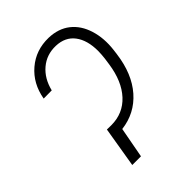

<svg xmlns="http://www.w3.org/2000/svg" viewBox="-208 -824 928 928"><g transform="rotate(-45 255.5 -360.5)"><path d="M208 -207.5Q288.6 -207.5 341.3 -264.6Q394 -321.8 408.7 -422.9L413.6 -457.5Q416.5 -481.4 417 -505.9Q417 -580.1 384.3 -623.3Q351.6 -666.5 289.6 -668.5Q228 -670.4 183.6 -632.8Q139.2 -595.2 123.5 -530.3L67.9 -529.8Q83 -617.2 144.8 -669.9Q206.5 -722.7 292.5 -720.7Q357.4 -718.8 400.9 -684.6Q444.3 -650.4 463.1 -589.8Q481.9 -529.3 473.1 -457L469.7 -430.7Q454.1 -312 391.4 -240.5Q328.6 -168.9 232.4 -157.2L203.1 0H143.6L178.2 -208Z"/></g></svg>

Font: Roboto Light
Style: Italic
Weight: 300
Italic angle: -12°
Designer: Google
Version: Version 2.134; 2016; ttfautohint (v1.6)